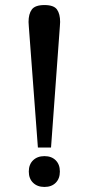

<svg xmlns="http://www.w3.org/2000/svg" viewBox="-20 -730 350 760"><path d="M94 -626 93 -643Q93 -675 106 -692.5Q119 -710 156 -710Q193 -710 205.5 -692.5Q218 -675 218 -643L217 -626L182 -146H130ZM94 -51Q94 -79 111 -95.5Q128 -112 156 -112Q184 -112 200.5 -95.5Q217 -79 217 -51Q217 -23 200.5 -6.5Q184 10 156 10Q128 10 111 -6.5Q94 -23 94 -51Z"/></svg>

Font: Taviraj Medium
Style: Regular
Weight: 500
Designer: Katatrad Team
Foundry: CadsonDemak
Version: Version 1.001